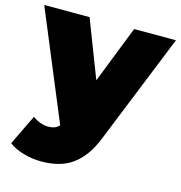

<svg xmlns="http://www.w3.org/2000/svg" viewBox="-125 -646 894 949"><g transform="rotate(15 322.0 -171.5)"><path d="M659 -547 434 11Q413 65 386.5 101.5Q360 138 327.5 161Q295 184 255.5 194Q216 204 170 204Q124 204 77.5 190.5Q31 177 4 155L79 0Q96 13 117.5 21Q139 29 159 29Q196 29 215 7L-15 -547H217L330 -254L445 -547Z"/></g></svg>

Font: CMG Sans Black
Style: Regular
Weight: 900
Designer: Julieta Ulanovsky
Foundry: Julieta Ulanovsky
Version: Version 7.200